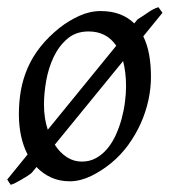

<svg xmlns="http://www.w3.org/2000/svg" viewBox="-27 -488 475 538"><path d="M96.2 -194.8Q96.2 -175.8 98.9 -158Q101.6 -140.1 106.9 -124.5L298.8 -359.9Q271.5 -399.9 221.2 -399.9Q186 -399.9 162.1 -379.6Q138.2 -359.4 123.5 -328.6Q108.9 -297.9 102.5 -262Q96.2 -226.1 96.2 -194.8ZM326.2 -246.1Q326.2 -285.2 317.9 -316.9L126.5 -82.5Q140.6 -60.5 159.9 -47.9Q179.2 -35.2 202.1 -35.2Q224.6 -35.2 242.4 -45.2Q260.3 -55.2 274.2 -72Q288.1 -88.9 297.9 -110.6Q307.6 -132.3 314 -155.8Q320.3 -179.2 323.2 -202.6Q326.2 -226.1 326.2 -246.1ZM396 -272.9Q396 -240.2 388.7 -206.8Q381.3 -173.3 367.2 -141.8Q353 -110.4 332.3 -81.8Q311.5 -53.2 284.2 -30.8Q271.5 -20.5 257.3 -11.2Q243.2 -2 228.5 5.1Q213.9 12.2 198.7 16.1Q183.6 20 168.9 20Q139.6 20 116.2 9.3Q92.8 -1.5 75.2 -20L62 -3.9Q57.6 0 49.8 5.1Q42 10.3 33.4 15.1Q24.9 20 16.8 24.2Q8.8 28.3 2.9 29.8L-6.8 15.1L50.3 -55.2Q38.1 -78.6 32 -107.2Q25.9 -135.7 25.9 -168Q25.9 -203.1 31.7 -235.6Q37.6 -268.1 50.8 -298.3Q64 -328.6 85.9 -356.4Q107.9 -384.3 140.1 -410.2Q165 -429.7 194.8 -443.4Q224.6 -457 254.9 -457Q285.6 -457 309.1 -448Q332.5 -439 349.1 -422.4L358.9 -434.1Q372.6 -442.4 387.9 -453.1Q403.3 -463.9 417 -467.8L428.2 -452.1L374.5 -386.2Q385.7 -363.3 390.9 -334.7Q396 -306.2 396 -272.9Z"/></svg>

Font: GentiumAlt
Style: Italic
Weight: 400
Italic angle: -7°
Designer: J. Victor Gaultney
Version: Version 1.02; 2005; OFL release